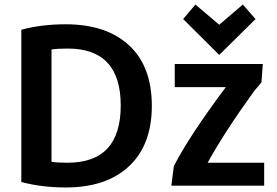

<svg xmlns="http://www.w3.org/2000/svg" viewBox="-20 -812 1221 846"><path d="M649 -346Q649 -174 549 -80Q449 14 270 14Q164 14 74 -10V-681Q163 -705 269 -705Q449 -705 549 -612Q649 -519 649 -346ZM207 -594V-99Q231 -95 278 -95Q512 -95 512 -347Q512 -598 279 -598Q231 -598 207 -594ZM1138 -530 1132 -449 1100 -411Q968 -228 895 -95H1144V6H735Q743 -55 746 -80Q814 -213 975 -428H750V-530ZM841 -792 946 -703 1050 -792 1106 -728 946 -570 787 -728Z"/></svg>

Font: Repo
Style: DemiBold
Weight: 600
Designer: Stefan Peev
Foundry: Context Ltd
Version: Version 001.000